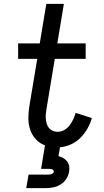

<svg xmlns="http://www.w3.org/2000/svg" viewBox="-20 -755 540 995"><path d="M116 220 128 150H228Q232 150 236.5 149.5Q241 149 245.5 147.5Q250 146 254 143Q258 140 259 135Q259 131 256.5 127.5Q254 124 250 122.5Q246 121 241.5 120.5Q237 120 233 120H193L213 -2Q185 -12 165.5 -33.5Q146 -55 136.5 -83Q127 -111 127 -142Q127 -173 132 -204L173 -450H74V-530H186L220 -735H311L277 -530H424V-450H264L221 -191Q219 -178 217.5 -164.5Q216 -151 217.5 -138Q219 -125 222.5 -113Q226 -101 234 -91.5Q242 -82 253.5 -77Q265 -72 279 -72Q296 -72 312.5 -81Q329 -90 340.5 -105Q352 -120 359.5 -136.5Q367 -153 372 -170L456 -143Q448 -115 433 -88.5Q418 -62 396.5 -40.5Q375 -19 347 -6.5Q319 6 291 8L283 54Q297 58 308.5 64.5Q320 71 328 81.5Q336 92 338.5 106Q341 120 338 135Q335 154 323.5 172Q312 190 294 201Q276 212 256 216Q236 220 216 220Z"/></svg>

Font: Iosevka Slab Medium
Style: Italic
Weight: 500
Italic angle: -9°
Monospace: yes
Designer: Belleve Invis
Foundry: Belleve Invis
Version: Version 11.1.0; ttfautohint (v1.8.3)